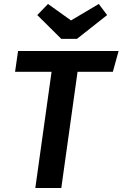

<svg xmlns="http://www.w3.org/2000/svg" viewBox="-20 -948 618 968"><path d="M549 -586H371L289 0H158L240 -586H56L71 -691H578ZM520 -872 368 -752H289L168 -872L222 -928L338 -845L478 -928Z"/></svg>

Font: FiraGO Medium
Style: Italic
Weight: 500
Italic angle: -8°
Designer: bBox Type GmbH
Foundry: bBox Type GmbH
Version: Version 1.001